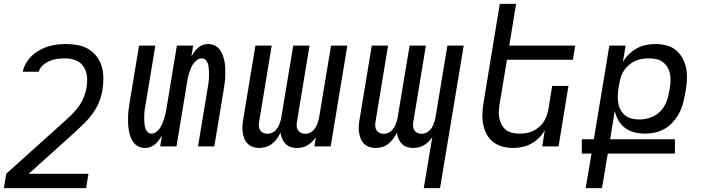

<svg xmlns="http://www.w3.org/2000/svg" viewBox="-24 -755 3644 990"><path d="M-4 215 8 141 307 -128Q327 -146 346.5 -165Q366 -184 381.5 -205.5Q397 -227 407 -251.5Q417 -276 422 -301V-302Q427 -331 424.5 -359.5Q422 -388 407.5 -410.5Q393 -433 367.5 -443.5Q342 -454 313 -454Q293 -454 273 -451.5Q253 -449 234 -441.5Q215 -434 198 -419.5Q181 -405 176 -385H93Q98 -408 110.5 -429.5Q123 -451 141 -468Q159 -485 181 -497Q203 -509 226 -516Q249 -523 272.5 -525.5Q296 -528 319 -528Q350 -528 379.5 -522Q409 -516 433.5 -501Q458 -486 475.5 -462.5Q493 -439 501 -411Q509 -383 509 -352Q509 -321 504 -290Q499 -259 486.5 -228.5Q474 -198 454.5 -170.5Q435 -143 411 -119.5Q387 -96 362 -73L124 141H432L420 215Z M725 8Q706 8 690.5 0.5Q675 -7 664.5 -20.5Q654 -34 648.5 -50.5Q643 -67 640 -84.5Q637 -102 636.5 -120Q636 -138 636.5 -156.5Q637 -175 639.5 -193Q642 -211 645 -230L693 -520H777L727 -218Q725 -207 723 -196Q721 -185 720.5 -174Q720 -163 719.5 -152Q719 -141 720 -130.5Q721 -120 722 -109.5Q723 -99 727 -89.5Q731 -80 738.5 -73Q746 -66 757 -66Q770 -66 781 -74Q792 -82 800 -93.5Q808 -105 813 -117.5Q818 -130 822 -142.5Q826 -155 829 -167.5Q832 -180 834 -193L888 -520H972L963 -464Q970 -476 978 -487.5Q986 -499 997 -508.5Q1008 -518 1021.5 -523Q1035 -528 1048 -528Q1067 -528 1083 -520.5Q1099 -513 1109 -499.5Q1119 -486 1125 -469.5Q1131 -453 1134 -435.5Q1137 -418 1137.5 -400Q1138 -382 1137.5 -363.5Q1137 -345 1134.5 -327Q1132 -309 1129 -290L1081 0H997L1047 -302Q1049 -313 1050.5 -324Q1052 -335 1053 -346Q1054 -357 1054 -368Q1054 -379 1053.5 -389.5Q1053 -400 1051.5 -410.5Q1050 -421 1046.5 -430.5Q1043 -440 1035.5 -447Q1028 -454 1017 -454Q1004 -454 992.5 -446Q981 -438 973 -426.5Q965 -415 960 -402.5Q955 -390 951 -377.5Q947 -365 944.5 -352.5Q942 -340 940 -327L886 0H802L811 -56Q804 -44 795.5 -32.5Q787 -21 776 -11.5Q765 -2 751.5 3Q738 8 725 8Z M1312 8Q1295 8 1279.5 2.5Q1264 -3 1253 -14Q1242 -25 1236 -40Q1230 -55 1227.5 -71.5Q1225 -88 1226 -105Q1227 -122 1230 -139L1293 -520H1377L1312 -126Q1310 -114 1311 -102.5Q1312 -91 1318 -82.5Q1324 -74 1334 -69.5Q1344 -65 1355 -65Q1365 -65 1375.5 -69Q1386 -73 1393.5 -80Q1401 -87 1407 -96Q1413 -105 1416.5 -114.5Q1420 -124 1423 -134Q1426 -144 1427 -153L1488 -520H1572L1507 -126Q1505 -114 1506 -102.5Q1507 -91 1513 -82.5Q1519 -74 1529 -69.5Q1539 -65 1550 -65Q1560 -65 1570.5 -69Q1581 -73 1588.5 -80Q1596 -87 1602 -96Q1608 -105 1611.5 -114.5Q1615 -124 1618 -134Q1621 -144 1622 -153L1683 -520H1767L1681 0H1597L1605 -48Q1597 -36 1586 -25Q1575 -14 1562.5 -6.5Q1550 1 1535.5 4.5Q1521 8 1507 8Q1490 8 1474.5 3Q1459 -2 1448 -13.5Q1437 -25 1431 -39.5Q1425 -54 1422 -71Q1415 -55 1404 -40Q1393 -25 1378.5 -13.5Q1364 -2 1346.5 3Q1329 8 1312 8Z M2161 215 2205 -48Q2197 -36 2186 -25Q2175 -14 2162.5 -6.5Q2150 1 2135.5 4.5Q2121 8 2107 8Q2090 8 2074.5 3Q2059 -2 2048 -13.5Q2037 -25 2031 -39.5Q2025 -54 2022 -71Q2015 -55 2004 -40Q1993 -25 1978.5 -13.5Q1964 -2 1946.5 3Q1929 8 1912 8Q1895 8 1879.5 2.5Q1864 -3 1853 -14Q1842 -25 1836 -40Q1830 -55 1827.5 -71.5Q1825 -88 1826 -105Q1827 -122 1830 -139L1893 -520H1977L1912 -126Q1910 -114 1911 -102.5Q1912 -91 1918 -82.5Q1924 -74 1934 -69.5Q1944 -65 1955 -65Q1965 -65 1975.5 -69Q1986 -73 1993.5 -80Q2001 -87 2007 -96Q2013 -105 2016.5 -114.5Q2020 -124 2023 -134Q2026 -144 2027 -153L2088 -520H2172L2107 -126Q2105 -114 2106 -102.5Q2107 -91 2113 -82.5Q2119 -74 2129 -69.5Q2139 -65 2150 -65Q2160 -65 2170.5 -69Q2181 -73 2188.5 -80Q2196 -87 2202 -96Q2208 -105 2211.5 -114.5Q2215 -124 2218 -134Q2221 -144 2222 -153L2283 -520H2367L2245 215Z M2622 8Q2593 8 2566 0.5Q2539 -7 2518 -23.5Q2497 -40 2484.5 -64.5Q2472 -89 2467 -116Q2462 -143 2463.5 -172Q2465 -201 2470 -230L2553 -735H2637L2602 -520H2942L2930 -447H2590L2552 -218Q2549 -199 2548 -180Q2547 -161 2551 -143.5Q2555 -126 2563.5 -110.5Q2572 -95 2586 -84.5Q2600 -74 2618 -70Q2636 -66 2655 -66Q2672 -66 2689 -68.5Q2706 -71 2723 -79Q2740 -87 2754.5 -99Q2769 -111 2779 -126.5Q2789 -142 2795 -159Q2801 -176 2804 -193L2823 -312H2907L2856 0H2772L2785 -83Q2773 -62 2755 -44Q2737 -26 2715 -14Q2693 -2 2669 3Q2645 8 2622 8Z M2996 215 3026 37H2976V-37H3038L3118 -520H3202L3188 -436Q3200 -457 3219 -475.5Q3238 -494 3260 -506Q3282 -518 3306.5 -523Q3331 -528 3355 -528Q3384 -528 3412 -521Q3440 -514 3460.5 -497Q3481 -480 3494.5 -456Q3508 -432 3513.5 -404.5Q3519 -377 3518 -348Q3517 -319 3512 -290L3507 -264Q3503 -239 3495.5 -214Q3488 -189 3475 -166Q3462 -143 3443.5 -123Q3425 -103 3401.5 -90Q3378 -77 3353 -71.5Q3328 -66 3303 -66Q3275 -66 3248 -72.5Q3221 -79 3200 -94.5Q3179 -110 3165.5 -133Q3152 -156 3146 -183L3122 -37H3456V37H3110L3080 215ZM3271 -139Q3289 -139 3307.5 -142.5Q3326 -146 3343.5 -154.5Q3361 -163 3375.5 -176Q3390 -189 3400 -205.5Q3410 -222 3416 -240Q3422 -258 3425 -276L3430 -302Q3433 -321 3433.5 -340Q3434 -359 3430 -377Q3426 -395 3416.5 -410Q3407 -425 3393 -435.5Q3379 -446 3360.5 -450Q3342 -454 3323 -454Q3306 -454 3288 -451.5Q3270 -449 3253 -441.5Q3236 -434 3221.5 -422Q3207 -410 3195.5 -394.5Q3184 -379 3178.5 -361.5Q3173 -344 3170 -327L3165 -300Q3162 -281 3161.5 -261Q3161 -241 3164 -222.5Q3167 -204 3176 -188Q3185 -172 3199 -160.5Q3213 -149 3232 -144Q3251 -139 3271 -139Z"/></svg>

Font: Iosevka Extended Oblique
Style: Regular
Weight: 400
Width: 7
Italic angle: -9°
Monospace: yes
Designer: Belleve Invis
Foundry: Belleve Invis
Version: Version 32.0.1; ttfautohint (v1.8.4)